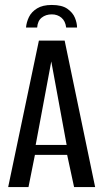

<svg xmlns="http://www.w3.org/2000/svg" viewBox="-20 -755 417 775"><path d="M189 -735Q230 -735 252 -719.5Q274 -704 282.5 -683Q291 -662 291 -644H247Q244 -670 228 -683.5Q212 -697 189 -697Q165 -697 148.5 -684Q132 -671 130 -644H85Q87 -666 97 -686.5Q107 -707 129.5 -721Q152 -735 189 -735ZM13 0 137 -591H241L364 0H279L251 -130H121L95 0ZM124 -170H249L187 -507Z"/></svg>

Font: Alumni Sans Thin Medium
Style: Regular
Weight: 500
Version: Version 1.018